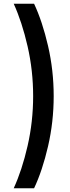

<svg xmlns="http://www.w3.org/2000/svg" viewBox="-20 -852 376 1037"><path d="M54 -832H164Q209 -736 239.5 -604Q270 -472 270 -333Q270 -194 239.5 -62Q209 70 164 165H54Q99 67 129 -64Q159 -195 159 -333Q159 -471 129 -602Q99 -733 54 -832Z"/></svg>

Font: Khand ExtraBold
Style: Regular
Weight: 800
Designer: Sanchit Sawaria and Jyotish Sonowal (Devanagari), Satya Rajpurohit (Latin)
Foundry: Indian Type Foundry
Version: Version 2.000;PS 1.0;hotconv 1.0.79;makeotf.lib2.5.61930